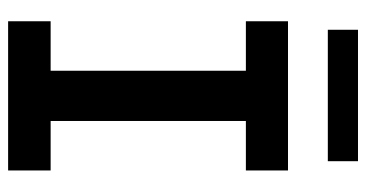

<svg xmlns="http://www.w3.org/2000/svg" viewBox="-240 -684 924 485"><g transform="rotate(90 222.5 -442.0)"><path d="M34.2 -707H411.1V-600.6H286.1V-107.4H411.1V0H34.2V-107.4H159.2V-600.6H34.2ZM387.7 -807.6H55.7V-883.8H387.7Z"/></g></svg>

Font: Pretendard GOV SemiBold
Style: Regular
Weight: 600
Designer: Base glyphs from Inter by Rasmus Andersson; Hangeul glyphs from Noto Sans CJK(Source Han Sans) by Jang Soo-young and Kan
Foundry: Kil Hyung-jin
Version: Version 1.309